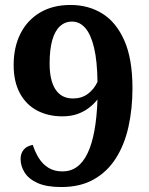

<svg xmlns="http://www.w3.org/2000/svg" viewBox="-20 -744 599 774"><path d="M227 10Q167 10 131 -6.5Q95 -23 79 -49Q63 -75 63 -103Q63 -125 75 -140Q87 -155 112 -160Q122 -130 137 -106Q152 -82 175.5 -67.5Q199 -53 232 -53Q298 -53 333 -126Q368 -199 373 -343Q358 -324 337.5 -308.5Q317 -293 291 -284Q265 -275 231 -275Q174 -275 129.5 -298.5Q85 -322 60 -368.5Q35 -415 35 -482Q35 -554 62.5 -608.5Q90 -663 141.5 -693.5Q193 -724 264 -724Q337 -724 393 -689Q449 -654 481.5 -580Q514 -506 514 -388Q514 -306 498 -233.5Q482 -161 447.5 -106.5Q413 -52 358.5 -21Q304 10 227 10ZM274 -347Q309 -347 334 -365.5Q359 -384 373 -414Q372 -499 359 -552.5Q346 -606 323.5 -631.5Q301 -657 270 -657Q242 -657 221.5 -638Q201 -619 190.5 -581.5Q180 -544 180 -488Q180 -419 204 -383Q228 -347 274 -347Z"/></svg>

Font: Noto Serif Armenian
Style: Regular
Weight: 400
Designer: Monotype Design Team
Foundry: Monotype Imaging Inc.
Version: Version 2.007